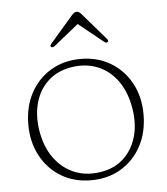

<svg xmlns="http://www.w3.org/2000/svg" viewBox="-50 -701 659 756"><g transform="rotate(-5 280.0 -323.0)"><path d="M280.5 -469.5Q346.5 -469.5 398 -438.8Q449.5 -408 478.8 -354Q508 -300 508 -230.5Q508 -160 479 -105.8Q450 -51.5 398.5 -20.8Q347 10 280 10Q213.5 10 162.2 -20.8Q111 -51.5 81.8 -105.8Q52.5 -160 52.5 -230Q52.5 -300 81.5 -354Q110.5 -408 162 -438.8Q213.5 -469.5 280.5 -469.5ZM319 -19Q374 -27 410.2 -60Q446.5 -93 461.5 -143.8Q476.5 -194.5 466.5 -256.5Q456 -321.5 424.8 -365.8Q393.5 -410 346.8 -429.5Q300 -449 243.5 -440.5Q187.5 -432 150.8 -399.2Q114 -366.5 99 -315.8Q84 -265 93.5 -203.5Q104 -138 136 -93.8Q168 -49.5 215.2 -29.8Q262.5 -10 319 -19ZM391.5 -526Q386.5 -522.5 378.5 -528.5L280.5 -607.5L182.5 -528.5Q174 -523 169.5 -526Q163 -530 170 -538.5L261.5 -644.5Q272 -656 281 -656Q289.5 -656 299.5 -644.5L391 -538.5Q397.5 -530.5 391.5 -526Z"/></g></svg>

Font: Fraunces 9pt S050 Thin
Style: Regular
Weight: 100
Version: Version 1.000; ttfautohint (v1.8.3)